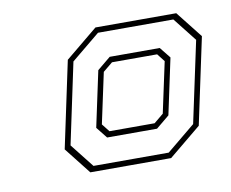

<svg xmlns="http://www.w3.org/2000/svg" viewBox="-50 -761 563 468"><g transform="rotate(-10 232.0 -527.0)"><path d="M138.8 -354.5 87 -420.4 132.4 -634.2 212.4 -700.1H412.4L464.3 -634.2L418.8 -420.4L338.8 -354.5ZM149.1 -368.6H335.3L406 -426.8L448.9 -627.8L402.8 -686.3H216.3L145.2 -627.8L102.7 -427.5ZM193.9 -431 171.8 -458.8 201.2 -596.4 234.2 -623.6H358L379.8 -596.4L350.3 -458.2L317.4 -431ZM202.2 -445.1H313.9L337.5 -464.6L364.4 -590L349.1 -609.5H237.4L213.7 -590L186.8 -464.6Z"/></g></svg>

Font: Tourney Thin ExtraLight
Style: Italic
Weight: 250
Italic angle: -12°
Version: Version 1.015